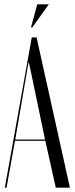

<svg xmlns="http://www.w3.org/2000/svg" viewBox="-20 -873 348 893"><path d="M2.5 0H10.5L49.6 -218H190.8L239.5 0H305.1L150.2 -699H127.8ZM112.6 -581.1H114.6L123.1 -541.8L189.4 -224H51L105.5 -541.8ZM130.1 -745.2 207 -853H153.2L124.1 -745.2Z"/></svg>

Font: Moniqa Black
Style: Regular
Weight: 900
Designer: Rajesh Rajput
Foundry: Rajesh Rajput
Version: Version 1.000